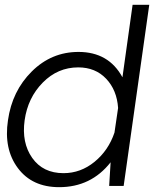

<svg xmlns="http://www.w3.org/2000/svg" viewBox="-20 -770 644 795"><path d="M598 -750 492 0H432L438 -98Q357 5 225 5Q113 5 54 -74Q-5 -153 13 -272Q30 -393 111.5 -474Q193 -555 305 -555Q430 -555 487 -450L529 -750ZM243 -53Q314 -53 371.5 -100Q429 -147 454 -221L469 -323Q464 -397 419.5 -444Q375 -491 304 -491Q219 -491 157 -428Q95 -365 82 -272Q69 -179 113.5 -116Q158 -53 243 -53Z"/></svg>

Font: Oakes Grotesk Light
Style: Italic
Weight: 300
Italic angle: -8°
Designer: Samuel Oakes
Foundry: Samuel Oakes
Version: Version 1.000;PS 001.000;hotconv 1.0.88;makeotf.lib2.5.64775